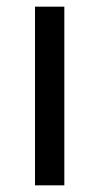

<svg xmlns="http://www.w3.org/2000/svg" viewBox="-20 -556 298 576"><path d="M173 0H85V-536H173Z"/></svg>

Font: Noto Sans Old South Arabian
Style: Regular
Weight: 400
Designer: Monotype Design Team
Foundry: Monotype Imaging Inc.
Version: Version 2.001; ttfautohint (v1.8.4.7-5d5b)